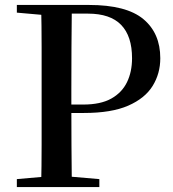

<svg xmlns="http://www.w3.org/2000/svg" viewBox="-20 -755 700 775"><path d="M48 0V-32L195 -45H230L381 -32V0ZM146 0Q148 -85 148 -170.5Q148 -256 148 -342V-393Q148 -479 148 -564.5Q148 -650 146 -735H270Q269 -651 268.5 -565Q268 -479 268 -393V-323Q268 -250 268.5 -168Q269 -86 270 0ZM208 -299V-333H316Q386 -333 429 -357Q472 -381 492.5 -423Q513 -465 513 -520Q513 -609 469 -654.5Q425 -700 335 -700H208V-735H339Q490 -735 558.5 -678Q627 -621 627 -520Q627 -458 596 -408Q565 -358 497.5 -328.5Q430 -299 319 -299ZM48 -704V-735H208V-691H195Z"/></svg>

Font: Noto Serif KR SemiBold
Style: Regular
Weight: 600
Designer: Ryoko NISHIZUKA 西塚涼子 (kana & ideographs); Frank Grießhammer (Latin, Greek & Cyrillic); Wenlong ZHANG 张文龙 (bopomofo); San
Foundry: Adobe
Version: Version 2.003-H1;hotconv 1.1.1;makeotfexe 2.6.0